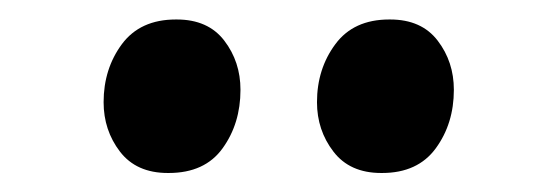

<svg xmlns="http://www.w3.org/2000/svg" viewBox="-20 -822 586 202"><path d="M156.5 -640Q123.5 -640 106.2 -662.5Q89 -685 89 -714.5Q89 -749.5 108.2 -775.5Q127.5 -801.5 165 -801.5H166Q199 -801.5 216 -779.2Q233 -757 233 -727.5Q233 -692 214.2 -666Q195.5 -640 157.5 -640ZM381 -640Q348 -640 330.8 -662.5Q313.5 -685 313.5 -714.5Q313.5 -749.5 332.8 -775.5Q352 -801.5 389.5 -801.5H390.5Q423.5 -801.5 440.5 -779.2Q457.5 -757 457.5 -727.5Q457.5 -692 438.5 -666Q419.5 -640 382 -640Z"/></svg>

Font: Merriweather 28pt
Style: Bold
Weight: 700
Version: Version 2.100